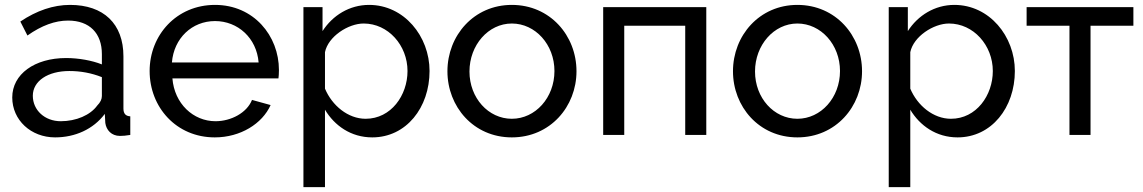

<svg xmlns="http://www.w3.org/2000/svg" viewBox="-20 -551 4669 784"><path d="M205 10C286 10 361 -23 408 -86L410 -49C414 -20 435 4 470 4C483 4 493 3 512 0V-76C493 -77 484 -87 484 -108V-321C484 -454 403 -531 266 -531C198 -531 130 -508 63 -463L92 -406C150 -447 205 -467 258 -467C346 -467 396 -415 396 -330V-288C356 -304 301 -314 250 -314C121 -314 30 -248 30 -153C30 -61 106 10 205 10ZM228 -56C163 -56 114 -101 114 -160C114 -220 175 -261 263 -261C309 -261 353 -253 396 -236V-159C396 -146 390 -133 377 -120C349 -81 291 -56 228 -56Z M857 10C962 10 1051 -46 1085 -122L1009 -143C988 -90 923 -56 860 -56C769 -56 692 -128 684 -231H1117C1118 -238 1119 -250 1119 -265C1119 -405 1016 -531 858 -531C701 -531 591 -408 591 -261C591 -113 700 10 857 10ZM682 -296C690 -395 764 -465 858 -465C951 -465 1028 -396 1036 -296Z M1500 10C1639 10 1734 -112 1734 -261C1734 -403 1630 -531 1487 -531C1407 -531 1338 -488 1297 -424V-522H1219V213H1307V-103C1346 -38 1413 10 1500 10ZM1473 -66C1401 -66 1336 -120 1307 -189V-338C1320 -402 1402 -455 1465 -455C1565 -455 1644 -366 1644 -261C1644 -162 1577 -66 1473 -66Z M2070 10C2227 10 2334 -116 2334 -260C2334 -406 2226 -531 2070 -531C1915 -531 1807 -406 1807 -260C1807 -116 1913 10 2070 10ZM1897 -259C1897 -367 1974 -455 2070 -455C2166 -455 2244 -369 2244 -261C2244 -152 2166 -66 2070 -66C1974 -66 1897 -151 1897 -259Z M2864 -522H2443V0H2529V-446H2778V0H2864Z M3236 10C3393 10 3500 -116 3500 -260C3500 -406 3392 -531 3236 -531C3081 -531 2973 -406 2973 -260C2973 -116 3079 10 3236 10ZM3063 -259C3063 -367 3140 -455 3236 -455C3332 -455 3410 -369 3410 -261C3410 -152 3332 -66 3236 -66C3140 -66 3063 -151 3063 -259Z M3890 10C4029 10 4124 -112 4124 -261C4124 -403 4020 -531 3877 -531C3797 -531 3728 -488 3687 -424V-522H3609V213H3697V-103C3736 -38 3803 10 3890 10ZM3863 -66C3791 -66 3726 -120 3697 -189V-338C3710 -402 3792 -455 3855 -455C3955 -455 4034 -366 4034 -261C4034 -162 3967 -66 3863 -66Z M4433 -446H4608V-522H4172V-446H4347V0H4433Z"/></svg>

Font: Raleway Med
Style: Regular
Weight: 500
Designer: Matt McInerney, Pablo Impallari, Rodrigo Fuenzalida
Foundry: Matt McInerney, Pablo Impallari, Rodrigo Fuenzalida
Version: Version 3.00 July 28, 2015